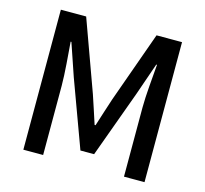

<svg xmlns="http://www.w3.org/2000/svg" viewBox="-106 -855 1041 975"><g transform="rotate(15 415.0 -368.0)"><path d="M97 0H201V-364C201 -430 192 -525 187 -592H191L249 -422L378 -71H450L578 -422L637 -592H641C636 -525 626 -430 626 -364V0H734V-736H600L467 -364C450 -315 436 -266 419 -215H414C397 -266 382 -315 365 -364L230 -736H97Z"/></g></svg>

Font: Spoqa Han Sans Neo Medium
Style: Regular
Weight: 500
Designer: [Spoqa Han Sans Neo] Dong-huui Kim  Younghwa Kang  Yujin Lee  [Noto Sans] Ryoko NISHIZUKA  (kana & ideographs); Paul D. 
Foundry: Spoqa (http://www.spoqa-han-sans.com)
Version: Version 1.000